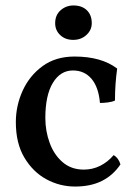

<svg xmlns="http://www.w3.org/2000/svg" viewBox="-20 -674 493 703"><path d="M421 -72Q394 -32 353 -11.5Q312 9 255 9Q199 9 150 -17.5Q101 -44 69.5 -96.5Q38 -149 38 -227Q38 -287 63 -342Q88 -397 136 -432Q184 -467 253 -467Q302 -467 341 -456Q380 -445 409 -423Q405 -394 403 -365.5Q401 -337 401 -306Q391 -301 375 -299Q359 -297 346 -297Q341 -355 315 -385.5Q289 -416 247 -416Q201 -416 173.5 -370.5Q146 -325 146 -242Q146 -194 162 -150.5Q178 -107 209.5 -80Q241 -53 287 -53Q319 -53 347 -67Q375 -81 396 -106Q405 -101 411.5 -92Q418 -83 421 -72ZM248 -528Q219 -528 200.5 -545.5Q182 -563 182 -589Q182 -619 202 -636.5Q222 -654 249 -654Q280 -654 298 -636.5Q316 -619 316 -589Q316 -564 296.5 -546Q277 -528 248 -528Z"/></svg>

Font: Vollkorn Medium
Style: Regular
Weight: 500
Designer: Friedrich Althausen
Foundry: Friedrich Althausen
Version: Version 5.000